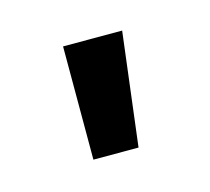

<svg xmlns="http://www.w3.org/2000/svg" viewBox="-39 -700 247 226"><g transform="rotate(-15 84.0 -587.0)"><path d="M52 -656H124L107 -518H52Z"/></g></svg>

Font: BM HANNA Air
Style: Regular
Weight: 400
Designer: Woowa Brothers : Cheoljun Lim; Soyoung Lee; Taehyun Cha; Byungsun Park; Minjin Kim; Hyesun Chae; Myungsoo Han; Bongjin K
Foundry: Sandoll Communications Inc.
Version: Version 1.000;PS 1;hotconv 16.6.51;makeotf.lib2.5.65220